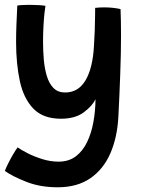

<svg xmlns="http://www.w3.org/2000/svg" viewBox="-27 -511 586 794"><path d="M211.5 263.5Q139.5 263.5 82.8 241.2Q26 219 -7 196Q-3 184.5 6.8 165Q16.5 145.5 27.5 126.8Q38.5 108 46 98.5Q60.5 109 87.5 122.8Q114.5 136.5 148 147Q181.5 157.5 215.5 157.5Q257.5 157.5 286.5 135.5Q315.5 113.5 333.2 76.5Q351 39.5 359.2 -6.2Q367.5 -52 368 -100.5Q354 -72 318.8 -46Q283.5 -20 225 -20Q151.5 -20 111.2 -61.5Q71 -103 55.2 -175Q39.5 -247 39.5 -338Q39.5 -372.5 41 -410Q42.5 -447.5 44.5 -488Q51.5 -489.5 65.8 -490.2Q80 -491 95.5 -491Q115.5 -491 134.5 -489.8Q153.5 -488.5 161 -487Q159.5 -480 157 -457.5Q154.5 -435 152.8 -403.5Q151 -372 151 -338.5Q151 -301 154.2 -264Q157.5 -227 166.8 -196.2Q176 -165.5 194.2 -147Q212.5 -128.5 242.5 -128.5Q297 -128.5 326.8 -179Q356.5 -229.5 361.5 -320Q363.5 -349.5 364.8 -384.2Q366 -419 366.2 -446Q366.5 -473 366.5 -478.5Q385.5 -480.5 404 -480.5Q439.5 -480.5 471.5 -473.5Q473.5 -426.5 473.5 -364Q473.5 -292.5 470.2 -203.5Q467 -114.5 462.5 -28Q458 57 429.5 122.8Q401 188.5 346.8 226Q292.5 263.5 211.5 263.5Z"/></svg>

Font: Grandstander Medium
Style: Regular
Weight: 500
Designer: Tyler Finck
Foundry: Etcetera Type Co
Version: Version 1.200; ttfautohint (v1.8.3)